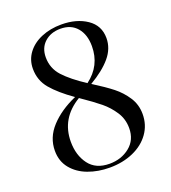

<svg xmlns="http://www.w3.org/2000/svg" viewBox="-135 -822 831 935"><g transform="rotate(-20 281.0 -354.0)"><path d="M513 -177Q513 -121 482 -77.5Q451 -34 396.5 -10Q342 14 274 14Q214 14 163 -5Q112 -24 81 -62Q50 -100 50 -154Q50 -223 100 -277Q150 -331 232 -367Q161 -417 123.5 -461.5Q86 -506 86 -566Q86 -612 112.5 -647.5Q139 -683 185.5 -702.5Q232 -722 289 -722Q368 -722 421 -686Q474 -650 474 -585Q474 -531 436 -486Q398 -441 328 -400Q390 -361 426 -332.5Q462 -304 487.5 -265Q513 -226 513 -177ZM312 -410Q394 -471 394 -572Q394 -632 363.5 -668Q333 -704 278 -704Q228 -704 196 -675Q164 -646 164 -597Q164 -540 202 -498.5Q240 -457 312 -410ZM428 -135Q428 -182 403.5 -219.5Q379 -257 345 -285Q311 -313 248 -356Q138 -290 138 -169Q138 -99 173.5 -51.5Q209 -4 280 -4Q341 -4 384.5 -39Q428 -74 428 -135Z"/></g></svg>

Font: Myanmar April Display
Style: Regular
Weight: 400
Designer: Khon Soe Zaw Thu
Foundry: Myanmar OS
Version: Version 2.50 April 12, 2019